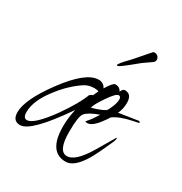

<svg xmlns="http://www.w3.org/2000/svg" viewBox="-122 -565 633 668"><g transform="rotate(30 194.0 -231.0)"><path d="M232 11Q163 11 163 -92Q163 -125 171 -160H170Q74 -20 31 -20Q1 -20 1 -55Q1 -106 69 -198Q140 -294 190 -294Q210 -294 219 -276Q239 -309 248 -309Q266 -309 273 -294Q279 -308 287 -308Q315 -308 315 -273Q315 -248 305 -228L383 -240Q385 -239 386 -238Q387 -237 388 -236Q387 -234 383.5 -233Q380 -232 364 -229Q340 -224 321.5 -217Q303 -210 290 -200Q289 -196 279 -183Q251 -143 230 -143Q224 -143 222 -145L223 -147Q236 -160 255 -191Q215 -177 202 -161Q191 -148 191 -85Q191 -8 226 -8Q260 -8 302 -79L344 -150Q346 -150 346 -147Q346 -143 343 -135Q329 -103 318 -80.5Q307 -58 300 -46Q266 11 232 11ZM215 -196Q251 -206 266 -216Q271 -220 279 -240Q286 -258 286 -269Q286 -282 277 -282Q266 -282 241 -245Q215 -207 215 -196ZM43 -47Q70 -47 126 -124Q173 -191 187 -230Q193 -236 199 -237L209 -258Q203 -261 192 -261Q169 -261 152 -250Q107 -220 71 -172Q28 -117 28 -71Q28 -47 43 -47ZM223 -368Q219 -367 219 -372Q224 -381 234.5 -392Q245 -403 257 -416L304 -470Q307 -473 310 -473Q326 -473 330 -457V-455Q330 -452 329 -449.5Q328 -447 326 -444Q318 -438 303 -428Q288 -418 279 -410Q232 -371 223 -368Z"/></g></svg>

Font: Shalimar
Style: Regular
Weight: 400
Designer: Robert E. Leuschke
Foundry: Robert E. Leuschke
Version: Version 1.010; ttfautohint (v1.8.3)